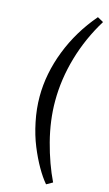

<svg xmlns="http://www.w3.org/2000/svg" viewBox="-151 -861 634 1121"><g transform="rotate(15 166.0 -300.5)"><path d="M84 -275.9Q84 -414.6 138.2 -554.2Q192.4 -693.8 293 -811L329.1 -791Q255.4 -671.4 216.8 -538.8Q178.2 -406.2 178.2 -273.9Q178.2 -155.8 210.2 -32.7Q242.2 90.3 290 189L252.9 210Q224.1 176.3 195.6 126.5Q167 76.7 141.4 14.2Q115.7 -48.3 99.9 -125Q84 -201.7 84 -275.9Z"/></g></svg>

Font: Literata Book
Style: Italic
Weight: 400
Italic angle: -3°
Designer: Latin by Veronika Burian and Jose Scaglione. Greek by Irene Vlachou. Cyrillic by Vera Evstafieva
Foundry: TypeTogether
Version: Version 1.003;PS 001.003;hotconv 1.0.88;makeotf.lib2.5.64775